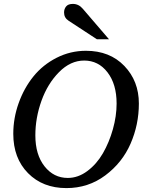

<svg xmlns="http://www.w3.org/2000/svg" viewBox="-20 -947 749 983"><path d="M691 -417Q691 -309 648.5 -211.5Q606 -114 519 -49Q432 16 320 16Q199 16 123.5 -60.5Q48 -137 48 -262Q48 -342 75.5 -419Q103 -496 151 -555.5Q199 -615 269.5 -651Q340 -687 420 -687Q542 -687 616.5 -609.5Q691 -532 691 -417ZM577 -417Q577 -516 530.5 -576.5Q484 -637 411 -637Q341 -637 282.5 -578Q224 -519 192.5 -431.5Q161 -344 161 -254Q161 -155 208 -95.5Q255 -36 327 -36Q380 -36 427.5 -71.5Q475 -107 507 -162.5Q539 -218 558 -285.5Q577 -353 577 -417ZM538 -746H476L331 -841Q308 -856 308 -883Q308 -901 318.5 -914Q329 -927 353 -927Q383 -927 404 -902Z"/></svg>

Font: Veleka
Style: Italic
Weight: 400
Italic angle: -12°
Designer: Stefan Peev, Context Ltd, 2016; SIL International, 1997-2014.
Foundry: Stefan Peev, Context Ltd, 2016
Version: Version 1.000